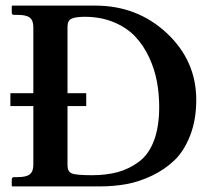

<svg xmlns="http://www.w3.org/2000/svg" viewBox="-20 -666 758 686"><path d="M221.2 -75.2Q221.2 -53.2 236.1 -46.6Q251 -40 308.1 -40Q359.9 -40 400.4 -51Q440.9 -62 476.1 -87.9Q511.2 -113.8 530 -163.3Q548.8 -212.9 548.8 -284.2Q548.8 -331.1 540.5 -375.5Q532.2 -419.9 512.2 -462.4Q492.2 -504.9 462.2 -536.4Q432.1 -567.9 386 -586.9Q339.8 -606 283.2 -606Q251 -606 236.1 -599.4Q221.2 -592.8 221.2 -570.8V-333H288.1V-287.1H221.2ZM23.9 0 22 -2V-23.9Q22 -32.7 29.8 -33.2H43.9Q73.7 -33.2 86.4 -43.2Q99.1 -53.2 99.1 -77.1V-287.1H17.1V-333H99.1V-568.8Q99.1 -592.8 86.7 -602.8Q74.2 -612.8 43.9 -612.8H29.8Q22 -612.8 22 -621.1V-644L23.9 -646H319.8Q470.7 -646 575.9 -547.6Q681.2 -449.2 681.2 -309.1Q681.2 -238.3 659.7 -182.6Q638.2 -127 603.5 -93.5Q568.8 -60.1 522.5 -38.1Q476.1 -16.1 431.2 -8.1Q386.2 0 337.9 0Z"/></svg>

Font: Linux Libertine
Style: Semibold
Weight: 600
Designer: Philipp H. Poll
Foundry: Philipp H. Poll
Version: Version 5.1.2 ; ttfautohint (v0.9)